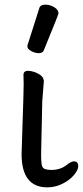

<svg xmlns="http://www.w3.org/2000/svg" viewBox="-20 -790 357 827"><path d="M184 17Q73 17 73 -126L77 -254Q82 -397 82 -429L81 -470Q83 -485 100 -485Q112 -485 128 -480Q166 -466 168 -445L169 -442L162 -353L157 -122Q157 -104 159 -85Q161 -66 173.5 -62Q186 -58 200 -58Q242 -58 269 -81Q287 -95 299 -95Q317 -95 317 -74Q317 -58 298.5 -36Q280 -14 249 1.5Q218 17 184 17ZM147 -561Q131 -561 114.5 -570Q98 -579 98 -590Q98 -598 100 -600L149 -754Q153 -770 176 -770Q195 -770 213.5 -759Q232 -748 232 -732Q232 -728 169 -574Q164 -561 147 -561Z"/></svg>

Font: LXGW WenKai TC
Style: Bold
Weight: 700
Designer: LXGW / Fontworks Inc.
Foundry: LXGW / Fontworks Inc.
Version: Version 1.330;April 28, 2024